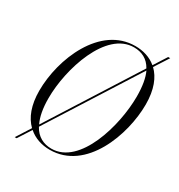

<svg xmlns="http://www.w3.org/2000/svg" viewBox="-188 -889 993 1063"><g transform="rotate(30 308.0 -357.5)"><path d="M63 47H75L129 -37C165 -5 213 11 265 11C497 11 601 -279 601 -472C601 -567 574 -632 532 -672L590 -762H577L524 -679C487 -710 440 -724 390 -724C166 -724 52 -448 52 -244C52 -152 78 -86 121 -44ZM117 -234C117 -421 209 -714 387 -714C437 -714 478 -694 504 -647L145 -81C127 -118 117 -168 117 -234ZM270 1C220 1 177 -20 150 -70L510 -637C527 -601 536 -551 536 -485C536 -300 451 1 270 1Z"/></g></svg>

Font: Noto Serif Display Condensed Light
Style: Italic
Weight: 300
Width: 3
Italic angle: -12°
Designer: Monotype Design Team
Foundry: Monotype Imaging Inc.
Version: Version 2.009